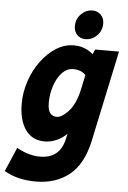

<svg xmlns="http://www.w3.org/2000/svg" viewBox="-98 -773 675 1014"><g transform="rotate(5 239.5 -266.0)"><path d="M-37 156 18 28Q44 44 76.5 54Q109 64 141 64Q247 64 270 -42L276 -69Q251 -44 220 -31Q189 -18 159 -18Q92 -18 56.5 -69Q21 -120 21 -206Q21 -268 41 -327Q61 -386 96 -433.5Q131 -481 175.5 -509Q220 -537 269 -537Q329 -537 371 -499L383 -525H509L407 -45Q380 82 308 139.5Q236 197 130 197Q84 197 42.5 187.5Q1 178 -37 156ZM163 -223Q163 -185 176 -169Q189 -153 211 -153Q237 -153 271.5 -189Q306 -225 324 -298L343 -386Q328 -401 311.5 -406.5Q295 -412 278 -412Q243 -412 217 -384Q191 -356 177 -313Q163 -270 163 -223ZM265 -639Q265 -677 291 -703Q317 -729 351 -729Q378 -729 395.5 -711Q413 -693 413 -665Q413 -627 387 -601Q361 -575 326 -575Q299 -575 282 -593Q265 -611 265 -639Z"/></g></svg>

Font: Radio Canada Condensed
Style: Bold Italic
Weight: 700
Width: 3
Italic angle: -12°
Designer: Charles Daoud, Etienne Aubert Bonn, Alexandre Saumier Demers, Jacques Le Bailly
Foundry: Radio-Canada
Version: Version 2.104; ttfautohint (v1.8.4.7-5d5b);gftools[0.9.28.de